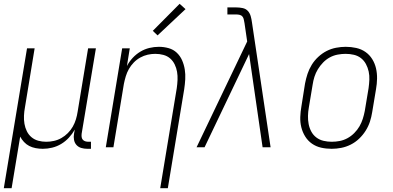

<svg xmlns="http://www.w3.org/2000/svg" viewBox="-43 -774 2063 1009"><path d="M-23 215 99 -520H139L88 -209Q84 -188 83 -166Q82 -144 85.5 -123.5Q89 -103 98 -84.5Q107 -66 122.5 -53Q138 -40 158 -34.5Q178 -29 200 -29Q220 -29 240.5 -33.5Q261 -38 279.5 -48.5Q298 -59 313.5 -74.5Q329 -90 339.5 -108.5Q350 -127 356 -147Q362 -167 365 -187L420 -520H461L386 -71Q385 -62 386 -54Q387 -46 392 -40Q397 -34 405 -31.5Q413 -29 422 -29H435V8H416Q399 8 384 3.5Q369 -1 359 -12Q349 -23 346 -39Q343 -55 346 -71L350 -93Q337 -70 319 -50.5Q301 -31 278.5 -17.5Q256 -4 231 2Q206 8 182 8Q163 8 144.5 4.5Q126 1 110.5 -7Q95 -15 83 -28Q71 -41 63 -56L18 215Z M799 215 886 -311Q889 -332 890 -354Q891 -376 887.5 -396.5Q884 -417 875 -435.5Q866 -454 851 -467Q836 -480 815.5 -485.5Q795 -491 773 -491Q753 -491 733 -486.5Q713 -482 694 -471.5Q675 -461 660 -445.5Q645 -430 634.5 -411.5Q624 -393 618 -373Q612 -353 608 -333L553 0H513L599 -520H639L624 -427Q636 -450 654 -469.5Q672 -489 694.5 -502.5Q717 -516 742 -522Q767 -528 792 -528Q818 -528 843 -521Q868 -514 886 -497Q904 -480 914 -457Q924 -434 928 -409Q932 -384 930.5 -357.5Q929 -331 925 -305L839 215ZM785 -588 760 -612 901 -754 932 -726Z M990 0 1023 -69 1256 -556 1242 -652Q1240 -661 1238.5 -670Q1237 -679 1232 -686Q1227 -693 1218 -695.5Q1209 -698 1199 -698H1152V-735H1199Q1216 -735 1232.5 -731.5Q1249 -728 1259.5 -716.5Q1270 -705 1274.5 -689Q1279 -673 1281 -657L1379 0H1337L1266 -490L1032 0Z M1700 8Q1671 8 1644.5 2Q1618 -4 1596.5 -19Q1575 -34 1561 -56.5Q1547 -79 1540.5 -105Q1534 -131 1535 -159Q1536 -187 1541 -215L1560 -335Q1565 -361 1573 -385.5Q1581 -410 1595 -433Q1609 -456 1629.5 -475Q1650 -494 1673.5 -506Q1697 -518 1723 -523Q1749 -528 1774 -528Q1802 -528 1829 -522Q1856 -516 1877.5 -501Q1899 -486 1913 -463.5Q1927 -441 1933 -415Q1939 -389 1938.5 -361Q1938 -333 1933 -305L1913 -185Q1909 -159 1901 -134.5Q1893 -110 1878.5 -87Q1864 -64 1844 -45Q1824 -26 1800 -14Q1776 -2 1750.5 3Q1725 8 1700 8ZM1700 -29Q1721 -29 1742 -33Q1763 -37 1782.5 -47.5Q1802 -58 1818.5 -74.5Q1835 -91 1846 -110Q1857 -129 1863.5 -149.5Q1870 -170 1874 -191L1894 -311Q1897 -333 1898 -355Q1899 -377 1894.5 -398Q1890 -419 1880 -437.5Q1870 -456 1854 -468.5Q1838 -481 1817 -486Q1796 -491 1773 -491Q1753 -491 1731.5 -487Q1710 -483 1690.5 -472.5Q1671 -462 1655 -445.5Q1639 -429 1627.5 -410Q1616 -391 1609.5 -370.5Q1603 -350 1600 -329L1580 -209Q1576 -187 1575.5 -165Q1575 -143 1579 -122Q1583 -101 1593 -82.5Q1603 -64 1619.5 -51.5Q1636 -39 1657 -34Q1678 -29 1700 -29Z"/></svg>

Font: Iosevka SS04 XLt Obl
Style: Regular
Weight: 200
Italic angle: -9°
Monospace: yes
Designer: Belleve Invis
Foundry: Belleve Invis
Version: Version 19.0.0; ttfautohint (v1.8.4)